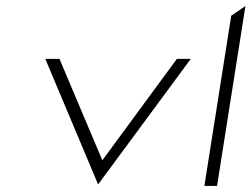

<svg xmlns="http://www.w3.org/2000/svg" viewBox="-20 -646 833 636"><path d="M130 -451 305 -35 612 -451H566L319 -115L177 -451Z M657 -30H699L793 -626L746 -594Z"/></svg>

Font: Charger Sport
Style: HLExtObl
Weight: 100
Designer: Jasper
Foundry: Cannot Into Space Fonts
Version: Version 1.1